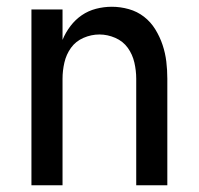

<svg xmlns="http://www.w3.org/2000/svg" viewBox="-20 -548 588 568"><path d="M73 0V-520H165V-430Q174 -452 188.5 -471Q203 -490 222 -503Q241 -516 264 -522Q287 -528 311 -528Q336 -528 361 -521Q386 -514 406 -498.5Q426 -483 439.5 -461Q453 -439 461 -415Q469 -391 472 -366Q475 -341 475 -315V0H383V-315Q383 -339 377.5 -363Q372 -387 358 -406.5Q344 -426 321 -436Q298 -446 274 -446Q250 -446 227 -436Q204 -426 190 -406.5Q176 -387 170.5 -363Q165 -339 165 -315V0Z"/></svg>

Font: Iosevka Semi-Condensed Medium
Style: Regular
Weight: 500
Monospace: yes
Designer: Belleve Invis
Foundry: Belleve Invis
Version: Version 27.3.5